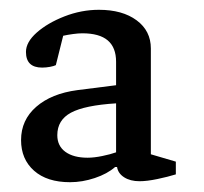

<svg xmlns="http://www.w3.org/2000/svg" viewBox="-20 -727 416 392"><path d="M123 -355Q76 -355 49.5 -378.5Q23 -402 23 -441Q23 -482 54 -509Q85 -536 138 -543L217 -553V-601Q217 -630 200 -644.5Q183 -659 148 -659Q140 -659 129 -657.5Q118 -656 109 -654L94 -594Q90 -592 82 -590.5Q74 -589 66 -589Q33 -589 33 -621Q33 -641 55 -660.5Q77 -680 111.5 -693.5Q146 -707 182 -707Q230 -707 259 -685.5Q288 -664 288 -628V-412L339 -397V-371Q323 -366 301.5 -361.5Q280 -357 265 -357Q246 -357 233.5 -365Q221 -373 219 -386H215Q199 -372 173.5 -363.5Q148 -355 123 -355ZM159 -405Q172 -405 189 -408.5Q206 -412 217 -416V-516Q153 -512 125 -497Q97 -482 97 -451Q97 -429 113.5 -417Q130 -405 159 -405Z"/></svg>

Font: Faustina
Style: Regular
Weight: 400
Designer: Alfonso Garcia
Foundry: http://www.omnibus-type.com
Version: Version 1.200